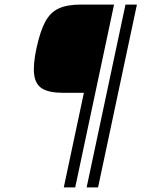

<svg xmlns="http://www.w3.org/2000/svg" viewBox="-20 -820 640 840"><path d="M259 0 347 -414H255Q196 -414 165.5 -432Q135 -450 129.5 -493.5Q124 -537 140 -611Q156 -684 178 -725Q200 -766 237 -783Q274 -800 333 -800H479L309 0ZM359 0 529 -800H579L409 0Z"/></svg>

Font: Victor Mono Thin Thin
Style: Italic
Weight: 250
Italic angle: -12°
Monospace: yes
Version: Version 1.561;gftools[0.9.30]